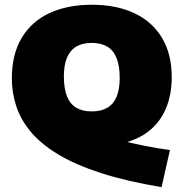

<svg xmlns="http://www.w3.org/2000/svg" viewBox="-20 -623 774 810"><path d="M661.5 166.5Q514 142 406.5 107.2Q299 72.5 226.2 28.8Q153.5 -15 110.5 -66.2Q67.5 -117.5 48.8 -174.5Q30 -231.5 30 -292.5Q30 -394 71.5 -463.2Q113 -532.5 188.8 -567.8Q264.5 -603 367 -603Q470 -603 545.8 -567.8Q621.5 -532.5 663 -464Q704.5 -395.5 704.5 -297Q704.5 -224.5 680.5 -166.5Q656.5 -108.5 607.8 -69.8Q559 -31 484.8 -16.2Q410.5 -1.5 310 -15.5L382.5 -64Q432.5 -46.5 484.2 -32.5Q536 -18.5 589 -8Q642 2.5 697 10ZM367 -153Q406.5 -153 432.8 -168.5Q459 -184 472 -215.2Q485 -246.5 485 -294Q485 -345 471.8 -378Q458.5 -411 432.2 -426.5Q406 -442 367 -442Q328.5 -442 302.5 -427Q276.5 -412 263 -380.8Q249.5 -349.5 249.5 -301Q249.5 -249.5 262.5 -216.8Q275.5 -184 301.8 -168.5Q328 -153 367 -153Z"/></svg>

Font: Encode Sans SC Black
Style: Regular
Weight: 900
Version: Version 3.002